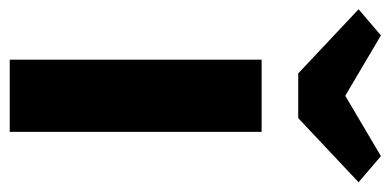

<svg xmlns="http://www.w3.org/2000/svg" viewBox="-270 -592 821 404"><g transform="rotate(90 141.0 -390.5)"><path d="M65 0V-530H217V0ZM94 -607 -41 -734 14 -781 141 -706 268 -781 323 -734 188 -607Z"/></g></svg>

Font: Readex Pro bold
Style: Bold
Weight: 700
Designer: Bonnie Shaver-Troup, Thomas Jockin
Foundry: Lexend
Version: Version 1.200; ttfautohint (v1.8.3)